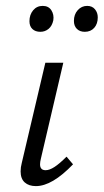

<svg xmlns="http://www.w3.org/2000/svg" viewBox="-20 -627 352 652"><path d="M50 -45Q50 -59 54 -74L134 -414H195L119 -89Q116 -77 116 -69Q116 -49 135 -49Q148 -49 165 -60Q182 -71 206 -95L228 -69Q157 5 102 5Q78 5 64 -7.5Q50 -20 50 -45ZM80 -555Q80 -577 92.5 -592Q105 -607 125 -607Q145 -607 154.5 -592Q164 -577 161 -558Q157 -539 145 -529Q133 -519 117 -519Q100 -519 90 -528.5Q80 -538 80 -555ZM231 -556Q231 -578 244 -592.5Q257 -607 276 -607Q293 -607 302.5 -595.5Q312 -584 312 -568Q312 -546 300 -532.5Q288 -519 268 -519Q251 -519 241 -529Q231 -539 231 -556Z"/></svg>

Font: LXGW Bright GB
Style: Italic
Weight: 400
Italic angle: -12°
Designer: Christian Thalmann (Catharsis Fonts)
Foundry: LXGW / Christian Thalmann (Catharsis Fonts) / Fontworks Inc.
Version: Version 5.510